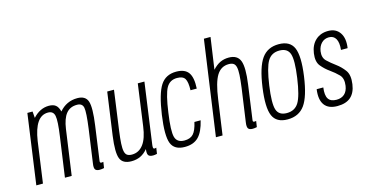

<svg xmlns="http://www.w3.org/2000/svg" viewBox="-77 -1073 2711 1426"><g transform="rotate(-15 1279.0 -360.0)"><path d="M281 -500Q322 -500 330 -461Q338 -422 321 -304L278 0H330L379 -348Q390 -425 420 -462.5Q450 -500 504 -500Q545 -500 552 -464.5Q559 -429 542 -304L506 -47Q501 -15 509.5 -2.5Q518 10 544 10Q552 10 559 9Q566 8 577 6L584 -40Q573 -38 571 -38Q562 -38 559.5 -42.5Q557 -47 559 -57L595 -316Q614 -450 598 -498.5Q582 -547 519 -547Q477 -547 442 -530.5Q407 -514 380 -482Q371 -517 352.5 -532Q334 -547 300 -547Q265 -547 234 -531.5Q203 -516 177 -487L173 -537H133L58 0H109L153 -316Q167 -408 198.5 -454Q230 -500 281 -500Z M914 -50Q909 -17 917.5 -3.5Q926 10 954 10Q960 10 967.5 9Q975 8 984 6L991 -40Q981 -37 979 -37Q968 -37 967 -47Q966 -57 968 -70L1033 -537H982L938 -218Q932 -173 920.5 -139Q909 -105 892 -82.5Q875 -60 853 -48.5Q831 -37 804 -37Q782 -37 768.5 -45.5Q755 -54 750 -76Q745 -98 747 -136Q749 -174 757 -233L799 -537H747L701 -209Q684 -84 702.5 -37Q721 10 788 10Q827 10 857.5 -4.5Q888 -19 914 -50Z M1145 -268Q1164 -405 1190.5 -452.5Q1217 -500 1273 -500Q1318 -500 1333.5 -475Q1349 -450 1347 -386H1395Q1400 -471 1372.5 -509Q1345 -547 1279 -547Q1198 -547 1157.5 -484.5Q1117 -422 1094 -264Q1072 -109 1095 -49.5Q1118 10 1199 10Q1266 10 1304 -28Q1342 -66 1362 -151H1314Q1300 -88 1276.5 -62.5Q1253 -37 1208 -37Q1151 -37 1138 -84Q1125 -131 1145 -268Z M1683 -547Q1647 -547 1617 -533Q1587 -519 1558 -487L1593 -730H1542L1439 0H1490L1528 -268Q1545 -393 1578 -446.5Q1611 -500 1671 -500Q1693 -500 1706.5 -491.5Q1720 -483 1725 -461.5Q1730 -440 1728 -402Q1726 -364 1718 -304L1682 -49Q1677 -16 1685.5 -3Q1694 10 1720 10Q1727 10 1734.5 9Q1742 8 1752 6L1759 -40Q1754 -39 1752 -38.5Q1750 -38 1747 -38Q1737 -38 1735 -42.5Q1733 -47 1735 -57L1771 -316Q1789 -444 1769.5 -495.5Q1750 -547 1683 -547Z M1869 -268Q1848 -117 1875.5 -53.5Q1903 10 1989 10Q2076 10 2121.5 -53.5Q2167 -117 2188 -268Q2209 -419 2181.5 -483Q2154 -547 2067 -547Q1981 -547 1935.5 -483Q1890 -419 1869 -268ZM1921 -269Q1940 -402 1969.5 -451Q1999 -500 2060 -500Q2122 -500 2138.5 -451Q2155 -402 2136 -269Q2117 -135 2087 -86Q2057 -37 1995 -37Q1934 -37 1918 -86Q1902 -135 1921 -269Z M2520 -118Q2530 -188 2503 -224.5Q2476 -261 2440.5 -287Q2405 -313 2376.5 -340Q2348 -367 2355 -416Q2361 -454 2384 -477Q2407 -500 2441 -500Q2477 -500 2493.5 -470.5Q2510 -441 2504 -386H2555Q2566 -460 2536.5 -503.5Q2507 -547 2447 -547Q2389 -547 2350.5 -512Q2312 -477 2303 -414Q2294 -350 2321.5 -316.5Q2349 -283 2384.5 -258Q2420 -233 2448 -204.5Q2476 -176 2468 -120Q2462 -79 2438.5 -58Q2415 -37 2377 -37Q2332 -37 2314.5 -64.5Q2297 -92 2305 -151H2254Q2243 -72 2273 -31Q2303 10 2372 10Q2438 10 2474.5 -22Q2511 -54 2520 -118Z"/></g></svg>

Font: Secuela ExtLt
Style: Italic
Weight: 200
Italic angle: -8°
Designer: Fernando Haro
Foundry: deFharo
Version: Version 1.704